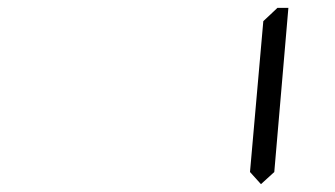

<svg xmlns="http://www.w3.org/2000/svg" viewBox="-20 -512 856 490"><path d="M685 -489 688 -492H716L680 -73L646 -42L618 -73L652 -458Z"/></svg>

Font: DSEG7 Classic
Style: Light Italic
Weight: 300
Italic angle: -5°
Designer: Keshikan(Twitter:@keshinomi_88pro)
Version: Version 0.46